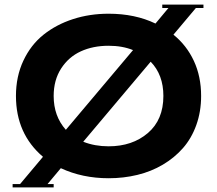

<svg xmlns="http://www.w3.org/2000/svg" viewBox="-20 -770 950 840"><path d="M35.2 35.2H67.9L168 -84Q49.8 -184.6 49.8 -350.1Q49.8 -435.5 82.3 -504.6Q114.7 -573.7 170.4 -618.2Q226.1 -662.6 299.1 -686.3Q372.1 -710 455.1 -710Q570.8 -710 660.2 -667L716.8 -734.9H689.9V-750H870.1V-734.9H836.9L738.8 -618.2Q796.4 -571.8 828.1 -503.7Q859.9 -435.5 859.9 -350.1Q859.9 -281.7 838.9 -223.1Q817.9 -164.6 780.5 -122.1Q743.2 -79.6 692.4 -49.6Q641.6 -19.5 581.3 -4.9Q521 9.8 455.1 9.8Q340.8 9.8 246.1 -34.2L188 35.2H214.8V49.8H35.2ZM214.8 -350.1Q214.8 -261.7 268.1 -202.1L562 -550.8Q515.6 -569.8 455.1 -569.8Q387.2 -569.8 333.7 -545.4Q280.3 -521 247.6 -470.5Q214.8 -419.9 214.8 -350.1ZM694.8 -350.1Q694.8 -442.9 639.2 -500L344.2 -149.9Q394.5 -129.9 455.1 -129.9Q559.1 -129.9 627 -188Q694.8 -246.1 694.8 -350.1Z"/></svg>

Font: Copperplate CC
Style: Bold
Weight: 700
Designer: indestructible type*
Foundry: Cowboy Collective
Version: Version 1.000